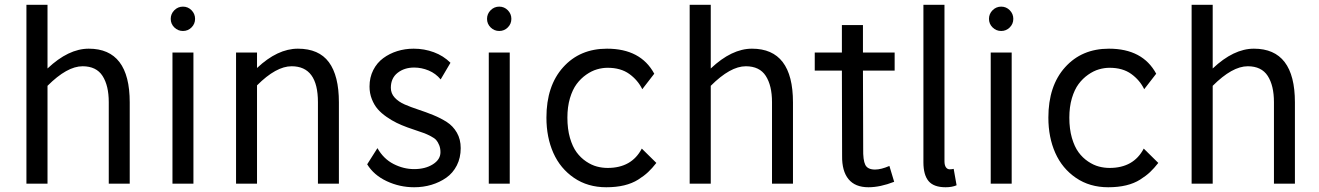

<svg xmlns="http://www.w3.org/2000/svg" viewBox="-20 -770 5530 805"><path d="M352.1 -565.9Q523.9 -565.9 523.9 -340.8V0H436V-341.8Q436 -411.1 409.9 -451.7Q383.8 -492.2 326.2 -492.2Q261.2 -492.2 179.2 -410.2V0H90.8V-750H179.2V-482.9Q267.1 -565.9 352.1 -565.9Z M710.9 -727.1Q726.1 -742.2 747.1 -742.2Q768.1 -742.2 783 -727.1Q797.9 -711.9 797.9 -690.9Q797.9 -669.9 783 -655Q768.1 -640.1 747.1 -640.1Q726.1 -640.1 710.9 -655Q695.8 -669.9 695.8 -690.9Q695.8 -711.9 710.9 -727.1ZM791 0H703.1V-549.8H791Z M1229 -565.9Q1316.9 -565.9 1358.9 -509.3Q1400.9 -452.6 1400.9 -340.8V0H1313V-341.8Q1313 -492.2 1202.6 -492.2Q1137.7 -492.2 1057.6 -412.1V0H969.7V-549.8H1057.6V-484.9Q1143.6 -565.9 1229 -565.9Z M1868.7 -506.8 1827.6 -437Q1807.1 -461.9 1777.3 -474.4Q1747.6 -486.8 1716.3 -486.8Q1675.3 -486.8 1647 -464.6Q1618.7 -442.4 1618.7 -401.9Q1618.7 -378.4 1634.8 -360.8Q1650.9 -343.3 1676.8 -332Q1702.6 -320.8 1733.9 -310.5Q1765.1 -300.3 1796.4 -287.6Q1827.6 -274.9 1853.5 -258.3Q1879.4 -241.7 1895.5 -213.9Q1911.6 -186 1911.6 -148.9Q1911.6 -108.4 1895.3 -76.4Q1878.9 -44.4 1851.1 -24.9Q1823.2 -5.4 1788.8 4.9Q1754.4 15.1 1716.3 15.1Q1655.8 15.1 1601.6 -10.3Q1547.4 -35.6 1519.5 -81.1L1562.5 -148.9Q1587.9 -104 1629.9 -82.5Q1671.9 -61 1716.3 -61Q1763.2 -61 1794.9 -81.1Q1826.7 -101.1 1826.7 -131.8Q1826.7 -148.4 1821.3 -161.6Q1815.9 -174.8 1808.8 -182.9Q1801.8 -190.9 1786.1 -199Q1770.5 -207 1759.8 -211.2Q1749 -215.3 1725.3 -223.1Q1701.7 -231 1688.5 -235.8Q1663.1 -245.1 1643.1 -254.9Q1623 -264.6 1600.8 -280Q1578.6 -295.4 1563.7 -312.5Q1548.8 -329.6 1539.1 -354.2Q1529.3 -378.9 1529.3 -407.2Q1529.3 -445.3 1544.9 -476.1Q1560.5 -506.8 1586.7 -526.1Q1612.8 -545.4 1645.5 -555.7Q1678.2 -565.9 1714.4 -565.9Q1758.8 -565.9 1799.1 -551Q1839.4 -536.1 1868.7 -506.8Z M2037.1 -727.1Q2052.2 -742.2 2073.2 -742.2Q2094.2 -742.2 2109.1 -727.1Q2124 -711.9 2124 -690.9Q2124 -669.9 2109.1 -655Q2094.2 -640.1 2073.2 -640.1Q2052.2 -640.1 2037.1 -655Q2022 -669.9 2022 -690.9Q2022 -711.9 2037.1 -727.1ZM2117.2 0H2029.3V-549.8H2117.2Z M2524.9 -565.9Q2666.5 -565.9 2723.1 -460.9L2672.9 -396Q2654.3 -434.1 2618.4 -460Q2582.5 -485.8 2527.8 -485.8Q2505.4 -485.8 2482.9 -479.2Q2460.4 -472.7 2437.7 -456.8Q2415 -440.9 2397.7 -417.7Q2380.4 -394.5 2369.6 -358.2Q2358.9 -321.8 2358.9 -276.9Q2358.9 -229.5 2369.6 -192.1Q2380.4 -154.8 2397.5 -131.6Q2414.6 -108.4 2437.5 -93Q2460.4 -77.6 2482.7 -71.8Q2504.9 -65.9 2527.8 -65.9Q2628.4 -65.9 2670.9 -147L2731.9 -86.9Q2714.4 -64.5 2697.5 -48.6Q2680.7 -32.7 2655.5 -16.8Q2630.4 -1 2596.9 7.1Q2563.5 15.1 2522 15.1Q2444.3 15.1 2386.7 -24.2Q2329.1 -63.5 2300 -128.9Q2271 -194.3 2271 -276.9Q2271 -410.2 2341.1 -488Q2411.1 -565.9 2524.9 -565.9Z M3132.8 -565.9Q3304.7 -565.9 3304.7 -340.8V0H3216.8V-341.8Q3216.8 -411.1 3190.7 -451.7Q3164.6 -492.2 3106.9 -492.2Q3042 -492.2 2960 -410.2V0H2871.6V-750H2960V-482.9Q3047.9 -565.9 3132.8 -565.9Z M3731 -549.8V-474.1H3598.1L3599.1 -147Q3598.1 -98.6 3607.9 -78.9Q3617.7 -59.1 3648.9 -59.1Q3673.8 -59.1 3709 -74.2L3729 -7.8Q3670.4 15.1 3621.1 15.1Q3565.4 15.1 3537.6 -18.8Q3509.8 -52.7 3510.7 -116.2L3509.8 -474.1H3396V-549.8H3509.8V-665H3598.1V-549.8Z M3939.9 -94.2Q3939.9 -77.1 3946 -68.6Q3952.1 -60.1 3961.9 -60.1Q3970.7 -60.1 3978.5 -62L3990.7 6.8Q3971.7 15.1 3944.8 15.1Q3895 15.1 3873.3 -10.7Q3851.6 -36.6 3851.6 -89.8V-750H3939.9Z M4141.6 -727.1Q4156.7 -742.2 4177.7 -742.2Q4198.7 -742.2 4213.6 -727.1Q4228.5 -711.9 4228.5 -690.9Q4228.5 -669.9 4213.6 -655Q4198.7 -640.1 4177.7 -640.1Q4156.7 -640.1 4141.6 -655Q4126.5 -669.9 4126.5 -690.9Q4126.5 -711.9 4141.6 -727.1ZM4221.7 0H4133.8V-549.8H4221.7Z M4629.4 -565.9Q4771 -565.9 4827.6 -460.9L4777.3 -396Q4758.8 -434.1 4722.9 -460Q4687 -485.8 4632.3 -485.8Q4609.9 -485.8 4587.4 -479.2Q4564.9 -472.7 4542.2 -456.8Q4519.5 -440.9 4502.2 -417.7Q4484.9 -394.5 4474.1 -358.2Q4463.4 -321.8 4463.4 -276.9Q4463.4 -229.5 4474.1 -192.1Q4484.9 -154.8 4502 -131.6Q4519 -108.4 4542 -93Q4564.9 -77.6 4587.2 -71.8Q4609.4 -65.9 4632.3 -65.9Q4732.9 -65.9 4775.4 -147L4836.4 -86.9Q4818.8 -64.5 4802 -48.6Q4785.2 -32.7 4760 -16.8Q4734.9 -1 4701.4 7.1Q4668 15.1 4626.5 15.1Q4548.8 15.1 4491.2 -24.2Q4433.6 -63.5 4404.5 -128.9Q4375.5 -194.3 4375.5 -276.9Q4375.5 -410.2 4445.6 -488Q4515.6 -565.9 4629.4 -565.9Z M5237.3 -565.9Q5409.2 -565.9 5409.2 -340.8V0H5321.3V-341.8Q5321.3 -411.1 5295.2 -451.7Q5269 -492.2 5211.4 -492.2Q5146.5 -492.2 5064.5 -410.2V0H4976.1V-750H5064.5V-482.9Q5152.3 -565.9 5237.3 -565.9Z"/></svg>

Font: Stilu
Style: Regular
Weight: 400
Designer: Genilson Lima Santos
Foundry: Genilson Lima Santos
Version: Version 1.200;PS 001.200;hotconv 1.0.88;makeotf.lib2.5.64775